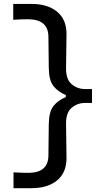

<svg xmlns="http://www.w3.org/2000/svg" viewBox="-20 -834 502 978"><path d="M48.8 124.5V43.9Q74.2 45.4 94.5 45.9Q114.7 46.4 128.9 46.4Q226.1 44.4 226.6 -42L228.5 -202.6Q229.5 -264.6 252 -293.5Q274.4 -322.3 315.4 -339.8V-349.6Q274.4 -367.2 252 -396Q229.5 -424.8 228.5 -486.8L226.6 -647Q226.1 -732.9 128.9 -735.8Q115.2 -735.8 95 -735.6Q74.7 -735.4 47.4 -733.4V-814H141.1Q222.7 -814 270.8 -774.4Q318.8 -734.9 318.8 -661.1Q318.8 -616.7 317.6 -572.8Q316.4 -528.8 316.4 -484.9Q316.4 -428.7 345.7 -404.5Q375 -380.4 413.1 -380.4H448.7V-309.6H413.1Q375 -309.6 345.7 -285.6Q316.4 -261.7 316.4 -205.1Q316.4 -160.6 317.6 -116.5Q318.8 -72.3 318.8 -28.3Q318.8 45.4 270.8 85Q222.7 124.5 141.1 124.5Z"/></svg>

Font: Pinar-DS1-FD Medium
Style: Regular
Weight: 500
Designer: Amin Abedi
Version: Version 3.000